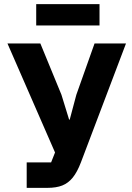

<svg xmlns="http://www.w3.org/2000/svg" viewBox="-20 -908 640 928"><path d="M109 -123H227L246 -171L16 -698H175L277 -450L314 -330H317L349 -450L437 -698H589L371 -123Q353 -76 331.5 -49.5Q310 -23 281 -11.5Q252 0 209 0H109ZM155 -888H461V-785H155Z"/></svg>

Font: iA Writer Quattro V
Style: Regular
Weight: 400
Designer: Mike Abbink, Paul van der Laan, Pieter van Rosmalen, Oliver Reichenstein
Foundry: Information Architects Inc.
Version: Version 2.000